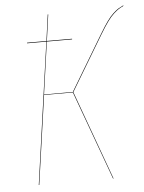

<svg xmlns="http://www.w3.org/2000/svg" viewBox="-51 -731 578 772"><g transform="rotate(-5 238.0 -345.0)"><path d="M475.1 -689.9 476.1 -688Q462.4 -681.2 455.3 -676.5Q448.2 -671.9 436 -660.9Q423.8 -649.9 410.2 -631.1Q396.5 -612.3 378.9 -583L245.1 -359.9L376 0H374L243.2 -358.9H127L76.2 0H74.2L154.8 -571.8H77.1V-574.2H155.3L169.9 -680.2H171.9L157.2 -574.2H258.8V-571.8H156.7L127 -360.8H243.2L377 -584Q394.5 -613.3 408.2 -632.3Q421.9 -651.4 434.3 -662.6Q446.8 -673.8 454.1 -678.5Q461.4 -683.1 475.1 -689.9Z"/></g></svg>

Font: Fira Sans Compressed Two
Style: Italic
Weight: 100
Width: 3
Italic angle: -8°
Designer: Carrois Corporate & Edenspiekermann AG
Foundry: Carrois Corporate GbR & Edenspiekermann AG
Version: Version 4.203;PS 004.203;hotconv 1.0.88;makeotf.lib2.5.64775